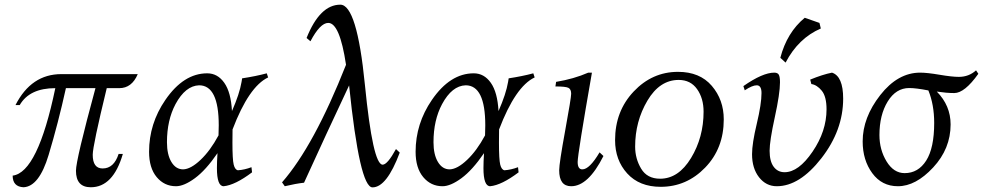

<svg xmlns="http://www.w3.org/2000/svg" viewBox="-20 -790 4208 822"><path d="M368.7 11.7Q305.2 11.7 305.2 -59.1Q305.2 -105.5 388.7 -412.6H262.2Q229 -262.2 188.2 -126.7Q147.5 8.8 80.6 11.7Q34.2 9.3 34.2 -38.1Q141.6 -51.3 216.8 -412.6Q106.4 -412.6 64.5 -340.3H46.4Q113.8 -472.7 242.7 -472.7H569.8Q544.4 -412.6 490.7 -412.6H437Q377 -166 377 -127.4Q377 -68.8 419.4 -68.8Q467.8 -68.8 487.8 -130.9H505.9Q464.4 11.7 368.7 11.7Z M764.2 -64.9Q796.9 -65.9 838.6 -105.5Q880.4 -145 915.5 -210.4L916.5 -253.4Q916.5 -424.8 832.5 -424.8Q773.9 -422.9 731.4 -344.2Q694.8 -275.4 694.8 -181.2Q694.8 -127.9 713.9 -96.4Q732.9 -64.9 764.2 -64.9ZM937.5 7.3Q908.7 7.3 908.7 -70.3Q908.7 -97.2 911.1 -134.3Q861.3 -61.5 814.5 -27.1Q767.6 7.3 733.4 7.3Q683.6 7.3 650.9 -31.7Q618.2 -70.8 618.2 -140.1Q618.2 -260.7 688 -362.3Q766.1 -476.1 867.2 -476.1Q911.6 -476.1 940.2 -435.5Q968.8 -395 973.1 -314.5Q1005.4 -387.7 1014.2 -439.5L1016.6 -454.6Q1074.7 -463.4 1122.1 -476.1L1127.9 -458.5Q1045.4 -419.4 975.6 -235.8L975.1 -179.7Q975.1 -106.9 980.5 -85.2Q985.8 -63.5 998.5 -61Q1027.3 -63 1056.6 -74.2L1059.1 -52.2Q986.8 2.4 937.5 7.3Z M1574.7 12.2Q1519.5 12.2 1474.6 -424.3Q1375.5 -213.9 1281.7 -7.8Q1246.1 -3.9 1199.2 7.3L1187.5 -9.3Q1324.2 -165.5 1461.4 -512.7Q1434.6 -691.9 1385.3 -691.9Q1350.6 -691.9 1309.1 -613.3L1292.5 -627.4Q1349.6 -770 1437 -770Q1508.3 -770 1542.2 -427.5Q1576.2 -85 1618.2 -85Q1638.7 -85 1675.3 -151.9L1691.4 -136.7Q1635.7 12.2 1574.7 12.2Z M1905.3 -64.9Q1938 -65.9 1979.7 -105.5Q2021.5 -145 2056.6 -210.4L2057.6 -253.4Q2057.6 -424.8 1973.6 -424.8Q1915 -422.9 1872.6 -344.2Q1835.9 -275.4 1835.9 -181.2Q1835.9 -127.9 1855 -96.4Q1874 -64.9 1905.3 -64.9ZM2078.6 7.3Q2049.8 7.3 2049.8 -70.3Q2049.8 -97.2 2052.2 -134.3Q2002.4 -61.5 1955.6 -27.1Q1908.7 7.3 1874.5 7.3Q1824.7 7.3 1792 -31.7Q1759.3 -70.8 1759.3 -140.1Q1759.3 -260.7 1829.1 -362.3Q1907.2 -476.1 2008.3 -476.1Q2052.7 -476.1 2081.3 -435.5Q2109.9 -395 2114.3 -314.5Q2146.5 -387.7 2155.3 -439.5L2157.7 -454.6Q2215.8 -463.4 2263.2 -476.1L2269 -458.5Q2186.5 -419.4 2116.7 -235.8L2116.2 -179.7Q2116.2 -106.9 2121.6 -85.2Q2127 -63.5 2139.6 -61Q2168.5 -63 2197.8 -74.2L2200.2 -52.2Q2127.9 2.4 2078.6 7.3Z M2425.3 7.3Q2374 7.3 2374 -61Q2374 -90.8 2399.7 -231Q2425.3 -371.1 2425.3 -388.7Q2425.3 -407.7 2413.8 -413.8Q2402.3 -419.9 2357.9 -419.9L2360.8 -439.5Q2437 -452.1 2498.5 -479H2514.2Q2453.1 -129.9 2453.1 -96.7Q2453.1 -64.9 2473.1 -64.9Q2503.9 -64.9 2546.9 -137.7L2563.5 -122.1Q2498.5 7.3 2425.3 7.3Z M2806.2 -24.9Q2884.8 -24.9 2938.5 -113.5Q2992.2 -202.1 2992.2 -312Q2992.2 -369.1 2964.4 -408.4Q2936.5 -447.8 2885.7 -447.8Q2804.2 -447.8 2751.7 -359.1Q2699.2 -270.5 2699.2 -162.1Q2699.2 -110.8 2724.9 -67.9Q2750.5 -24.9 2806.2 -24.9ZM2808.6 9.8Q2717.3 9.8 2665.3 -47.4Q2613.3 -104.5 2613.3 -189.9Q2613.3 -314 2692.9 -398.2Q2772.5 -482.4 2882.8 -482.4Q2976.1 -482.4 3027.3 -422.6Q3078.6 -362.8 3078.6 -278.8Q3078.6 -154.8 2999 -72.5Q2919.4 9.8 2808.6 9.8Z M3305.7 7.3Q3259.8 7.3 3229.7 -31Q3199.7 -69.3 3199.7 -129.9Q3199.7 -175.8 3220 -260.5Q3240.2 -345.2 3240.2 -391.6Q3240.2 -424.8 3219.7 -424.8Q3200.7 -424.8 3168.5 -403.3L3162.6 -421.4Q3245.1 -479 3294.9 -479Q3309.6 -479 3314.5 -469.7Q3319.3 -460.4 3319.3 -437.5Q3319.3 -389.6 3297.1 -288.1Q3274.9 -186.5 3274.9 -144.5Q3274.9 -99.6 3292.2 -76.2Q3309.6 -52.7 3338.9 -52.7Q3398.9 -52.7 3458.7 -140.6Q3518.6 -228.5 3518.6 -321.8Q3518.6 -377 3498 -401.9Q3477.5 -426.8 3453.6 -430.2L3448.7 -449.2Q3502.4 -471.2 3542 -479Q3589.8 -463.4 3589.8 -367.7Q3589.8 -232.4 3496.6 -112.5Q3403.3 7.3 3305.7 7.3ZM3343.3 -522 3320.8 -542.5Q3349.1 -650.9 3425.3 -713.9L3488.3 -691.9L3494.1 -668Q3397.9 -626.5 3343.3 -522Z M3853 -48.8Q3911.1 -48.8 3945.3 -102.5Q3979.5 -156.2 3979.5 -263.7Q3979.5 -341.8 3954.6 -402.8Q3901.9 -413.1 3872.6 -413.1Q3815.9 -413.1 3780.5 -355.5Q3745.1 -297.9 3745.1 -211.9Q3745.1 -148.9 3775.6 -98.9Q3806.2 -48.8 3853 -48.8ZM3824.2 7.3Q3755.4 7.3 3714.4 -48.6Q3673.3 -104.5 3673.3 -184.6Q3673.3 -286.6 3748.5 -382.8Q3823.7 -479 3919.4 -479Q3949.2 -479 4002.4 -470Q4055.7 -460.9 4085 -460.9Q4127.9 -460.9 4158.7 -488.8L4168.5 -474.1Q4109.9 -391.6 4065.4 -391.6Q4032.7 -391.6 3990.7 -397.9Q4049.8 -337.9 4049.8 -257.3Q4049.8 -153.3 3975.1 -73Q3900.4 7.3 3824.2 7.3Z"/></svg>

Font: Kelvinch
Style: Italic
Weight: 400
Italic angle: -10°
Designer: Paul James Miller
Foundry: High-Logic / Made with FontCreator
Version: Version 3.40;July 22, 2017;FontCreator 11.0.0.2388 64-bit